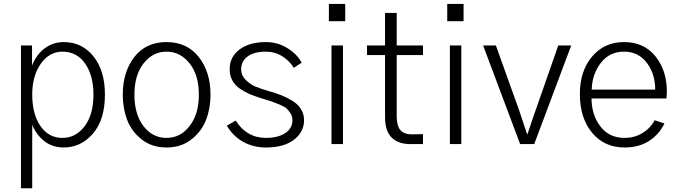

<svg xmlns="http://www.w3.org/2000/svg" viewBox="-20 -749 3530 998"><path d="M147.5 -257.8Q147.5 -156.2 189.9 -94.2Q232.4 -32.2 304.7 -32.2Q374 -32.2 419.9 -92.8Q465.8 -153.3 465.8 -257.8Q465.8 -355.5 422.9 -418Q379.9 -480.5 304.7 -480.5Q236.3 -480.5 191.9 -417.5Q147.5 -354.5 147.5 -257.8ZM88.9 229.5V-512.7H146.5V-408.2Q168 -463.9 211.4 -497.1Q254.9 -530.3 311.5 -530.3Q406.2 -530.3 465.8 -456.1Q525.4 -381.8 525.4 -257.8Q525.4 -126 462.9 -54.2Q400.4 17.6 311.5 17.6Q252 17.6 210 -15.6Q168 -48.8 147.5 -100.6V229.5Z M678.7 -256.8Q678.7 -155.3 725.6 -93.8Q772.5 -32.2 845.7 -32.2Q918 -32.2 965.8 -94.2Q1013.7 -156.2 1013.7 -256.8Q1013.7 -359.4 965.3 -419.9Q917 -480.5 845.7 -480.5Q774.4 -480.5 726.6 -419.9Q678.7 -359.4 678.7 -256.8ZM618.2 -256.8Q618.2 -375 678.2 -452.6Q738.3 -530.3 845.7 -530.3Q952.1 -530.3 1013.2 -452.6Q1074.2 -375 1074.2 -256.8Q1074.2 -186.5 1051.3 -126.5Q1028.3 -66.4 975.1 -24.4Q921.9 17.6 845.7 17.6Q769.5 17.6 716.3 -24.4Q663.1 -66.4 640.6 -126.5Q618.2 -186.5 618.2 -256.8Z M1159.2 -95.7 1205.1 -122.1Q1262.7 -32.2 1362.3 -32.2Q1423.8 -32.2 1461.9 -56.6Q1500 -81.1 1500 -124Q1500 -143.6 1490.7 -158.7Q1481.4 -173.8 1470.7 -184.1Q1460 -194.3 1433.1 -205.6Q1406.2 -216.8 1390.1 -222.2Q1374 -227.5 1335 -239.3Q1300.8 -250 1276.9 -260.3Q1252.9 -270.5 1227.1 -288.1Q1201.2 -305.7 1187.5 -331.1Q1173.8 -356.4 1173.8 -389.6Q1173.8 -453.1 1225.1 -491.7Q1276.4 -530.3 1362.3 -530.3Q1423.8 -530.3 1474.6 -498.5Q1525.4 -466.8 1547.9 -422.9L1506.8 -396.5Q1486.3 -431.6 1447.8 -456.1Q1409.2 -480.5 1362.3 -480.5Q1300.8 -480.5 1267.1 -455.6Q1233.4 -430.7 1233.4 -388.7Q1233.4 -357.4 1256.8 -334Q1280.3 -310.5 1307.1 -299.3Q1334 -288.1 1377 -275.4Q1415 -264.6 1441.4 -254.4Q1467.8 -244.1 1498 -226.1Q1528.3 -208 1544.4 -182.1Q1560.5 -156.2 1560.5 -124Q1560.5 -63.5 1508.3 -22.9Q1456.1 17.6 1362.3 17.6Q1295.9 17.6 1243.2 -12.2Q1190.4 -42 1159.2 -95.7Z M1689.5 -638.7V-728.5H1774.4V-638.7ZM1703.1 0V-512.7H1762.7V0Z M1887.7 -462.9V-512.7H1981.4V-681.6H2042V-512.7H2178.7V-462.9H2042V-145.5Q2042 -94.7 2061.5 -72.3Q2081.1 -49.8 2125 -50.8L2178.7 -51.8V0H2117.2Q2051.8 1 2016.6 -33.2Q1981.4 -67.4 1981.4 -139.6V-462.9Z M2304.7 -638.7V-728.5H2389.6V-638.7ZM2318.4 0V-512.7H2377.9V0Z M2491.2 -512.7H2557.6L2678.7 -174.8Q2678.7 -174.8 2719.7 -51.8H2721.7Q2728.5 -74.2 2743.2 -115.7Q2757.8 -157.2 2763.7 -174.8L2881.8 -512.7H2949.2L2756.8 0H2683.6Z M2994.1 -259.8Q2994.1 -379.9 3057.6 -455.1Q3121.1 -530.3 3223.6 -530.3Q3327.1 -530.3 3386.7 -456.5Q3446.3 -382.8 3446.3 -272.5Q3446.3 -260.7 3444.3 -237.3H3054.7Q3054.7 -153.3 3100.1 -92.8Q3145.5 -32.2 3226.6 -32.2Q3278.3 -32.2 3319.8 -57.6Q3361.3 -83 3382.8 -124L3433.6 -107.4Q3408.2 -52.7 3355.5 -17.6Q3302.7 17.6 3226.6 17.6Q3121.1 17.6 3057.6 -59.1Q2994.1 -135.7 2994.1 -259.8ZM3055.7 -283.2H3385.7Q3385.7 -365.2 3341.8 -422.9Q3297.9 -480.5 3223.6 -480.5Q3147.5 -480.5 3102.5 -421.4Q3057.6 -362.3 3055.7 -283.2Z"/></svg>

Font: Gothic A1 Light
Style: Regular
Weight: 300
Version: Version 2.50